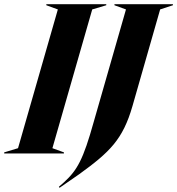

<svg xmlns="http://www.w3.org/2000/svg" viewBox="-75 -732 845 916"><path d="M175 -25 365 -687 432 -707V-712H146V-707L201 -687L11 -25L-55 -5V0H230V-5ZM206 159 209 164 303 99C448 -6 511 -66 557 -226L689 -687L750 -707V-712H471V-707L526 -687L372 -150C322 29 294 79 231 137Z"/></svg>

Font: Nyght Serif Bold Italic
Style: Regular
Weight: 700
Italic angle: -16°
Designer: Maksym Kobuzan
Version: Version 0.410;Glyphs 3.1.2 (3151)